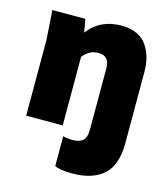

<svg xmlns="http://www.w3.org/2000/svg" viewBox="-112 -633 820 935"><g transform="rotate(15 297.5 -165.0)"><path d="M367.2 -15.1V-325.2Q367.2 -386.2 311 -386.2Q284.2 -386.2 263.9 -373.3Q243.7 -360.4 233.9 -345.2V0H49.8V-379.9L40 -529.8H206.1L217.8 -463.9Q277.8 -543.9 386.2 -543.9Q431.2 -543.9 464.4 -528.1Q497.6 -512.2 515.6 -484.6Q533.7 -457 542.2 -424.8Q550.8 -392.6 550.8 -355V4.9Q550.8 115.7 495.4 164.8Q439.9 213.9 338.9 213.9Q274.4 213.9 250 200.2V49.8Q254.4 51.8 269.5 54Q284.7 56.2 295.9 56.2Q331.1 56.2 349.1 41.5Q367.2 26.9 367.2 -15.1Z"/></g></svg>

Font: Cooper Hewitt
Style: Heavy
Weight: 713
Designer: Village Type and Design LLC
Foundry: Cooper Hewitt Smithsonian Design Museum
Version: 1.000